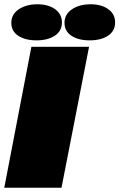

<svg xmlns="http://www.w3.org/2000/svg" viewBox="-31 -879 559 899"><path d="M116 -660H386L257 0H-11ZM259 -774Q259 -734 226 -712Q193 -690 140 -690Q87 -690 54.5 -711.5Q22 -733 22 -772Q22 -812 57 -835.5Q92 -859 144 -859Q195 -859 227 -836Q259 -813 259 -774ZM508 -774Q508 -734 475 -712Q442 -690 389 -690Q336 -690 303.5 -711.5Q271 -733 271 -772Q271 -812 306 -835.5Q341 -859 393 -859Q444 -859 476 -836Q508 -813 508 -774Z"/></svg>

Font: Sansita Black Italic
Style: Regular
Weight: 900
Italic angle: -11°
Designer: Pablo Cosgaya
Foundry: Omnibus-Type
Version: Version 1.006